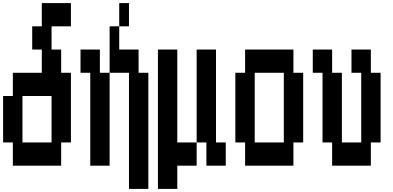

<svg xmlns="http://www.w3.org/2000/svg" viewBox="-20 -1050 2540 1240"><path d="M63 20V-130H0V-430H63V-580H250V-730H188V-880H250V-1030H438V-880H313V-730H375V-580H438V-130H375V20ZM125 -130H313V-430H125Z M813 -880H750V-1030H813ZM938 -580V170H813V-580H688V-880H750V-730H875V-580ZM625 -580H688V20H563V-580H500V-730H625Z M1125 -130H1250V20H1125V170H1000V-730H1125ZM1438 -130V20H1313V-130H1250V-730H1375V-130Z M1563 20V-130H1500V-580H1563V-730H1875V-580H1938V-130H1875V20ZM1625 -130H1813V-580H1625Z M2125 20V-130H2063V-580H2000V-730H2125V-580H2188V-130H2313V-580H2250V-730H2375V-580H2438V-130H2375V20Z"/></svg>

Font: 2P VHS
Style: Regular
Weight: 400
Designer: CodeMan38
Foundry: CodeMan38
Version: Version 3.000